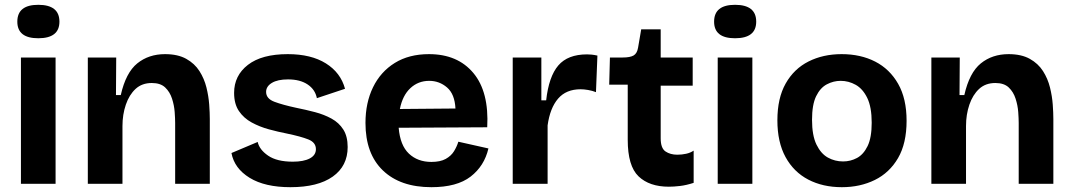

<svg xmlns="http://www.w3.org/2000/svg" viewBox="-20 -764 4457 798"><path d="M67 0V-525H211V0ZM139 -605Q52 -605 52 -674Q52 -744 139 -744Q227 -744 227 -674Q227 -605 139 -605Z M345 0V-525H463L462 -369H482Q503 -462 550.5 -500.5Q598 -539 666 -539Q719 -539 754 -519.5Q789 -500 809 -468.5Q829 -437 838 -400.5Q847 -364 849.5 -329.5Q852 -295 852 -269V0H708V-253Q708 -271 706 -298.5Q704 -326 695 -354Q686 -382 666.5 -400.5Q647 -419 611 -419Q570 -419 543.5 -394.5Q517 -370 503 -329Q489 -288 489 -240V0Z M1187 14Q1081 14 1017.5 -25Q954 -64 942 -128L1051 -174Q1058 -142 1094.5 -117Q1131 -92 1197 -92Q1242 -92 1267.5 -105.5Q1293 -119 1293 -144Q1293 -172 1261.5 -184.5Q1230 -197 1172 -209Q1136 -216 1097.5 -226.5Q1059 -237 1026 -255Q993 -273 973 -302.5Q953 -332 953 -378Q953 -450 1010.5 -494.5Q1068 -539 1176 -539Q1273 -539 1334.5 -500.5Q1396 -462 1414 -395L1297 -356Q1290 -392 1258.5 -413Q1227 -434 1177 -434Q1134 -434 1110 -419.5Q1086 -405 1086 -382Q1086 -354 1120.5 -341Q1155 -328 1211 -316Q1251 -308 1289 -298Q1327 -288 1358 -271Q1389 -254 1407 -225.5Q1425 -197 1425 -153Q1425 -74 1363 -30Q1301 14 1187 14Z M1773 14Q1644 14 1571.5 -55.5Q1499 -125 1499 -253Q1499 -337 1530.5 -401.5Q1562 -466 1621 -502.5Q1680 -539 1763 -539Q1882 -539 1947.5 -460.5Q2013 -382 2005 -235L1637 -233Q1643 -160 1679.5 -125.5Q1716 -91 1773 -91Q1810 -91 1832.5 -103.5Q1855 -116 1867 -135.5Q1879 -155 1885 -175L2010 -147Q1993 -74 1936 -30Q1879 14 1773 14ZM1764 -428Q1718 -428 1685.5 -397.5Q1653 -367 1642 -311L1873 -313Q1870 -373 1838 -400.5Q1806 -428 1764 -428Z M2111 0V-525H2230V-347H2250Q2261 -446 2300.5 -492Q2340 -538 2420 -538Q2429 -538 2439 -537Q2449 -536 2463 -533L2457 -381Q2442 -387 2424.5 -390Q2407 -393 2393 -393Q2333 -393 2299.5 -354Q2266 -315 2256 -243V0Z M2760 12Q2679 12 2634 -31Q2589 -74 2589 -183V-412H2512L2515 -525H2568Q2599 -525 2613.5 -533.5Q2628 -542 2632 -566L2645 -642H2726V-525H2859V-408H2726V-189Q2726 -148 2746 -134.5Q2766 -121 2795 -121Q2814 -121 2832 -125Q2850 -129 2863 -138V-4Q2832 6 2806 9Q2780 12 2760 12Z M2963 0V-525H3107V0ZM3035 -605Q2948 -605 2948 -674Q2948 -744 3035 -744Q3123 -744 3123 -674Q3123 -605 3035 -605Z M3479 14Q3400 14 3339.5 -17.5Q3279 -49 3245 -111Q3211 -173 3211 -264Q3211 -356 3245.5 -417Q3280 -478 3340.5 -508.5Q3401 -539 3478 -539Q3557 -539 3617.5 -508Q3678 -477 3713 -415.5Q3748 -354 3748 -262Q3748 -168 3712.5 -107Q3677 -46 3616 -16Q3555 14 3479 14ZM3484 -93Q3515 -93 3542 -107.5Q3569 -122 3586 -157Q3603 -192 3603 -254Q3603 -319 3584.5 -357Q3566 -395 3536.5 -411.5Q3507 -428 3474 -428Q3444 -428 3416.5 -413.5Q3389 -399 3372 -364Q3355 -329 3355 -266Q3355 -201 3373.5 -163Q3392 -125 3421 -109Q3450 -93 3484 -93Z M3851 0V-525H3969L3968 -369H3988Q4009 -462 4056.5 -500.5Q4104 -539 4172 -539Q4225 -539 4260 -519.5Q4295 -500 4315 -468.5Q4335 -437 4344 -400.5Q4353 -364 4355.5 -329.5Q4358 -295 4358 -269V0H4214V-253Q4214 -271 4212 -298.5Q4210 -326 4201 -354Q4192 -382 4172.5 -400.5Q4153 -419 4117 -419Q4076 -419 4049.5 -394.5Q4023 -370 4009 -329Q3995 -288 3995 -240V0Z"/></svg>

Font: Bricolage Grotesque 10pt Bricolage Grotesque 10pt Regular
Style: Bold
Weight: 700
Designer: Mathieu Triay
Foundry: Atelier Triay
Version: Version 1.000; ttfautohint (v1.8.4.7-5d5b);gftools[0.9.32]